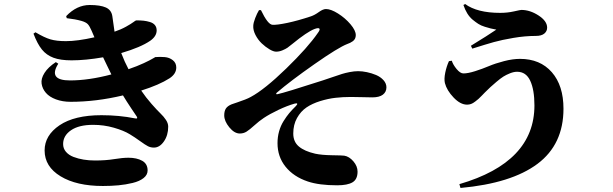

<svg xmlns="http://www.w3.org/2000/svg" viewBox="-20 -849 3040 952"><path d="M311 -758.8 308.1 -769Q360.8 -824.2 424.8 -824.2Q477.5 -824.2 505.1 -811.8Q532.7 -799.3 537.1 -768.1Q543.5 -718.3 547.9 -691.9Q579.6 -702.6 605 -716.8Q630.4 -731 641.6 -739.5Q652.8 -748 655.8 -748Q676.8 -748 692.4 -746.3Q708 -744.6 723.9 -739.7Q739.7 -734.9 748.3 -724.4Q756.8 -713.9 756.8 -698.2Q756.8 -669.4 725.1 -647Q677.7 -614.3 581.1 -585.9Q598.1 -541.5 617.2 -505.9Q661.1 -521 692.9 -535.9Q724.6 -550.8 736.8 -558.3Q749 -565.9 750 -565.9Q773.9 -567.9 796.9 -565.9Q819.8 -564 836.9 -550.5Q854 -537.1 854 -514.2Q854 -482.9 820.8 -460.9Q770 -428.2 680.2 -399.9Q704.1 -364.7 731.7 -333.5Q759.3 -302.2 775.6 -286.6Q792 -271 803 -254.2Q814 -237.3 814 -221.2Q814 -178.2 792.7 -147.7Q771.5 -117.2 743.2 -117.2Q727.1 -117.2 713.9 -123.8Q700.7 -130.4 674.1 -149.7Q647.5 -168.9 624 -183.1Q593.8 -201.7 544.4 -215.8Q495.1 -230 441.9 -230Q371.1 -230 332 -203.1Q293 -176.3 293 -134.8Q293 -112.8 306.9 -96.4Q320.8 -80.1 344.2 -71Q367.7 -62 394.5 -57.6Q421.4 -53.2 451.2 -53.2Q504.9 -53.2 546.4 -60.1Q587.9 -66.9 617.2 -66.9Q658.2 -66.9 685.1 -51.8Q711.9 -36.6 711.9 -3.9Q711.9 18.1 691.9 33.9Q671.9 49.8 637.7 58.1Q603.5 66.4 567.4 69.8Q531.2 73.2 490.2 73.2Q359.4 73.2 280.3 25.1Q201.2 -22.9 201.2 -103Q201.2 -177.7 275.1 -227.8Q349.1 -277.8 482.9 -277.8Q570.8 -277.8 648.9 -262.2Q657.7 -260.3 659.7 -262.7Q661.6 -265.1 658.2 -271Q655.8 -274.4 631.1 -311.3Q606.4 -348.1 589.8 -376Q456.5 -344.2 330.1 -344.2Q290 -344.2 257.6 -356.2Q225.1 -368.2 207.5 -388.7Q189.9 -409.2 186.3 -434.1Q182.6 -459 200.7 -487.5Q218.8 -516.1 256.8 -541L269 -533.2Q216.8 -450.2 327.1 -450.2Q419.9 -450.2 532.2 -480Q524.9 -494.6 510.7 -524.2Q496.6 -553.7 491.2 -564.9Q403.8 -549.8 335 -549.8Q279.8 -549.8 245.1 -562.7Q210.4 -575.7 188 -603.3Q165.5 -630.9 146 -682.1L155.8 -689Q200.2 -662.6 230.2 -653.8Q260.3 -645 307.1 -645Q363.8 -645 448.2 -664.1L434.1 -696.8Q424.3 -719.7 415.3 -729.2Q406.2 -738.8 384.8 -745.1Q354 -753.9 311 -758.8Z M1264.2 -798.8H1273.9Q1308.1 -727.1 1331.1 -726.1Q1353 -724.6 1405.3 -735.6Q1457.5 -746.6 1522 -768.1Q1540.5 -774.4 1561 -789.3Q1581.5 -804.2 1596.2 -804.2Q1620.6 -804.2 1656 -782Q1691.4 -759.8 1717.8 -728.8Q1744.1 -697.8 1744.1 -674.8Q1744.1 -665 1740.2 -657.2Q1736.3 -649.4 1728.8 -644.3Q1721.2 -639.2 1715.8 -636.5Q1710.4 -633.8 1702.1 -630.9Q1657.7 -613.8 1539.3 -531Q1420.9 -448.2 1352.1 -389.2Q1348.6 -385.7 1349.6 -383.3Q1350.6 -380.9 1355 -381.8Q1392.6 -389.6 1580.1 -450.2Q1596.7 -455.6 1628.7 -466.6Q1660.6 -477.5 1676 -482.4Q1691.4 -487.3 1714.1 -491.7Q1736.8 -496.1 1755.9 -496.1Q1775.9 -496.1 1799.3 -491.2Q1822.8 -486.3 1844.7 -477.1Q1866.7 -467.8 1881.3 -451.7Q1896 -435.5 1896 -416Q1896 -393.1 1878.4 -379.6Q1860.8 -366.2 1826.2 -366.2Q1814 -366.2 1776.6 -367.2Q1739.3 -368.2 1719.2 -368.2Q1679.2 -368.2 1643.1 -364Q1606.9 -359.9 1567.4 -347.7Q1527.8 -335.4 1499.5 -316.2Q1471.2 -296.9 1452.6 -263.7Q1434.1 -230.5 1434.1 -187Q1434.1 -146 1461.9 -122.6Q1489.7 -99.1 1543 -86.9Q1574.7 -80.1 1625.7 -79.3Q1676.8 -78.6 1687 -77.1Q1711.4 -73.2 1732.2 -49.1Q1752.9 -24.9 1752.9 2Q1752.9 40 1728 54.9Q1703.1 69.8 1651.9 69.8Q1562 69.8 1505.9 50.8Q1436 27.3 1396 -22.2Q1356 -71.8 1356 -139.2Q1356 -169.9 1363.8 -197.8Q1371.6 -225.6 1386 -248.5Q1400.4 -271.5 1413.8 -287.6Q1427.2 -303.7 1445.8 -321.8Q1455.1 -331.1 1453.6 -334.7Q1452.1 -338.4 1439.9 -335Q1403.8 -324.7 1360.6 -304.2Q1317.4 -283.7 1288.1 -264.2Q1265.1 -249 1241.2 -227.3Q1217.3 -205.6 1202.4 -196.3Q1187.5 -187 1168.9 -187Q1142.1 -187 1116.9 -217.8Q1091.8 -248.5 1091.8 -276.9Q1091.8 -298.3 1100.1 -311Q1108.4 -323.7 1128.9 -332Q1135.7 -334.5 1156.2 -341.3Q1176.8 -348.1 1194.3 -355Q1211.9 -361.8 1223.1 -368.2Q1291.5 -404.8 1399.2 -509.3Q1506.8 -613.8 1556.2 -686Q1568.4 -702.1 1563.5 -707.3Q1558.6 -712.4 1539.1 -705.1Q1502.4 -690.9 1429.2 -630.9Q1414.6 -618.7 1405.3 -612.3Q1396 -606 1380.4 -599.4Q1364.7 -592.8 1349.1 -592.8Q1335.9 -592.8 1316.2 -604.5Q1296.4 -616.2 1277.8 -633.8Q1259.3 -651.4 1246.8 -675.5Q1234.4 -699.7 1235.8 -721.2Q1236.3 -735.8 1245.4 -759.3Q1254.4 -782.7 1264.2 -798.8Z M2440.9 -702.1Q2422.9 -705.6 2412.8 -708Q2402.8 -710.4 2383.8 -716.3Q2364.7 -722.2 2351.8 -730.5Q2338.9 -738.8 2323.7 -751.2Q2308.6 -763.7 2297.1 -782.2Q2285.6 -800.8 2277.8 -824.2L2286.1 -829.1Q2346.2 -785.2 2460 -785.2Q2496.1 -785.2 2528.3 -792.5Q2560.5 -799.8 2564.9 -799.8Q2607.9 -799.8 2650.4 -772.2Q2692.9 -744.6 2692.9 -711.9Q2692.9 -694.3 2679 -682.6Q2665 -670.9 2637.2 -670.9Q2583.5 -670.9 2525.9 -661.1Q2468.3 -651.4 2429 -640.4Q2389.6 -629.4 2321.8 -607.9L2314.9 -622.1Q2400.4 -674.3 2440.9 -702.1ZM2206.1 -545.9 2220.2 -547.9Q2226.1 -528.3 2244.1 -506.6Q2262.2 -484.9 2277.8 -484.9Q2300.3 -484.9 2335.7 -496.1Q2371.1 -507.3 2403.6 -521Q2436 -534.7 2479.2 -545.9Q2522.5 -557.1 2558.1 -557.1Q2658.2 -557.1 2716.1 -491Q2773.9 -424.8 2773.9 -310.1Q2773.9 -132.8 2644.8 -36.4Q2515.6 60.1 2263.2 83L2257.8 64Q2629.9 -44.4 2629.9 -326.2Q2629.9 -403.8 2609.1 -448.5Q2588.4 -493.2 2543.9 -493.2Q2527.8 -493.2 2508.8 -485.6Q2489.7 -478 2475.8 -469.2Q2461.9 -460.4 2441.2 -442.9Q2420.4 -425.3 2411.6 -417Q2402.8 -408.7 2383.8 -390.1Q2382.3 -388.7 2369.9 -375.7Q2357.4 -362.8 2352.3 -358.4Q2347.2 -354 2336.2 -345.5Q2325.2 -336.9 2315.7 -333.5Q2306.2 -330.1 2295.9 -330.1Q2262.7 -330.1 2229 -365.5Q2195.3 -400.9 2186 -437Q2181.2 -457 2187.7 -488.8Q2194.3 -520.5 2206.1 -545.9Z"/></svg>

Font: Noto Serif JP Black
Style: Regular
Weight: 900
Designer: Ryoko NISHIZUKA  (kana & ideographs); Frank Grießhammer (Latin, Greek & Cyrillic); Wenlong ZHANG  (bopomofo); Sandoll Co
Foundry: Adobe Systems Incorporated
Version: Version 1.001;PS 1.001;hotconv 16.6.54;makeotf.lib2.5.65590